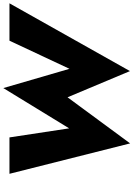

<svg xmlns="http://www.w3.org/2000/svg" viewBox="161 -940 824 1187"><g transform="rotate(-90 573.5 -346.0)"><path d="M742 -329 916 -700H1147L728 45L566 -341L281 46L93 -700H318L374 -331L623 -738Z"/></g></svg>

Font: Jost* Heavy
Style: Italic
Weight: 800
Italic angle: -10°
Version: Version 3.7